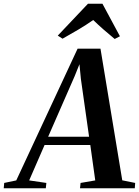

<svg xmlns="http://www.w3.org/2000/svg" viewBox="-94 -1007 743 1027"><path d="M-74 0 -71.5 -28.5 -7 -42 321 -746.5H443.5L560 -42.5L629 -28.5L627 0H334L337 -28.5L415.5 -42L389 -231.5H144.5L62 -42L154 -28.5L151 0ZM163.5 -275.5H382.5L338.5 -586L331 -663.5L305.5 -600ZM215 -816.5 376.5 -987H454L547.5 -813L519.5 -798.5Q489.5 -823 460.5 -848.5Q431.5 -874 404.5 -900Q367 -873.5 325.2 -848.8Q283.5 -824 240.5 -800Z"/></svg>

Font: Merriweather 96pt SemiBold
Style: Italic
Weight: 600
Italic angle: -7.8°
Version: Version 2.101